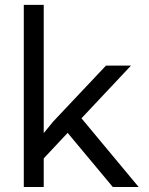

<svg xmlns="http://www.w3.org/2000/svg" viewBox="-20 -752 600 772"><path d="M155.8 0H75.7V-732.4H155.8V-216.8L193.8 -263.2L406.2 -488.3H506.8L307.6 -276.4L537.6 0H433.6L252 -217.8L155.8 -115.2Z"/></svg>

Font: Kumbh Sans
Style: Regular
Weight: 400
Version: Version 1.005